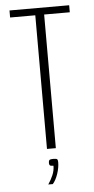

<svg xmlns="http://www.w3.org/2000/svg" viewBox="-55 -653 413 843"><g transform="rotate(-5 151.5 -232.0)"><path d="M131 -589H20V-620H283V-589H170V0H131ZM123 156Q136 137 144.5 117Q153 97 153 76Q140 76 137 72.5Q134 69 134 63Q134 55 136.5 50.5Q139 46 156 46Q170 46 172.5 50Q175 54 175 62Q175 86 166 113Q157 140 143 156Z"/></g></svg>

Font: Smooch Sans Light
Style: Regular
Weight: 300
Designer: Robert E. Leuschke
Foundry: Robert E. Leuschke
Version: Version 1.010; ttfautohint (v1.8.3)